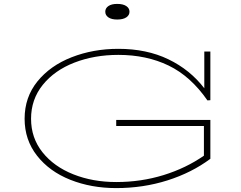

<svg xmlns="http://www.w3.org/2000/svg" viewBox="-20 -950 1232 983"><path d="M139 -342Q139 -244 197.5 -170.5Q256 -97 355.5 -57.5Q455 -18 575 -18Q702 -18 817 -53.5Q932 -89 1024 -153V-305H575V-336H1057V-137Q962 -66 837.5 -26.5Q713 13 575 13Q447 13 340 -29.5Q233 -72 169.5 -153Q106 -234 106 -342Q106 -452 171.5 -533Q237 -614 347 -657Q457 -700 586 -700Q731 -700 842 -646.5Q953 -593 1026 -498V-686H1057V-437L1042 -436Q956 -560 843 -614.5Q730 -669 586 -669Q463 -669 361 -629.5Q259 -590 199 -515.5Q139 -441 139 -342ZM519 -890Q519 -908 535 -919Q551 -930 580 -930Q610 -930 626.5 -919Q643 -908 643 -890Q643 -872 626.5 -861Q610 -850 580 -850Q551 -850 535 -861Q519 -872 519 -890Z"/></svg>

Font: BioRhyme Expanded ExtraLight
Style: Regular
Weight: 275
Width: 7
Designer: Aoife Mooney
Foundry: Aoife Mooney Type
Version: Version 1.000